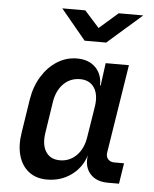

<svg xmlns="http://www.w3.org/2000/svg" viewBox="-55 -831 710 888"><g transform="rotate(5 300.0 -387.5)"><path d="M196 10Q146 10 112 -16Q78 -42 64.5 -89Q51 -136 61 -197L85 -352Q95 -414 124 -460.5Q153 -507 195 -533.5Q237 -560 287 -560Q341 -560 372.5 -528.5Q404 -497 403 -445H406L420 -550H528L463 -139Q460 -120 470.5 -108Q481 -96 500 -96H545L530 0H478Q424 0 395.5 -32.5Q367 -65 375 -117V-118Q357 -60 308.5 -25Q260 10 196 10ZM248 -84Q293 -84 325 -116Q357 -148 365 -203L388 -347Q396 -402 374.5 -434Q353 -466 309 -466Q263 -466 231.5 -434Q200 -402 192 -347L170 -203Q162 -148 183 -116Q204 -84 248 -84ZM314 -645 198 -785H305L373 -709L460 -785H574L414 -645Z"/></g></svg>

Font: JetBrains Mono NL SemiBold
Style: Italic
Weight: 600
Italic angle: -9°
Monospace: yes
Designer: Philipp Nurullin, Konstantin Bulenkov
Foundry: JetBrains
Version: Version 2.305; ttfautohint (v1.8.4.7-5d5b)